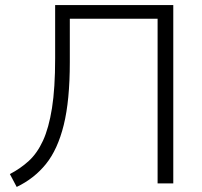

<svg xmlns="http://www.w3.org/2000/svg" viewBox="-20 -725 797 759"><path d="M46 14 19 -37Q60 -58 93.5 -88.5Q127 -119 150 -169Q173 -219 185.5 -297.5Q198 -376 198 -494V-705H665V0H603V-651H256V-479Q256 -328 232 -231Q208 -134 161.5 -76.5Q115 -19 46 14Z"/></svg>

Font: Mulish Light
Style: Regular
Weight: 300
Designer: Vernon Adams
Foundry: Vernon Adams
Version: Version 3.603; ttfautohint (v1.8.3)